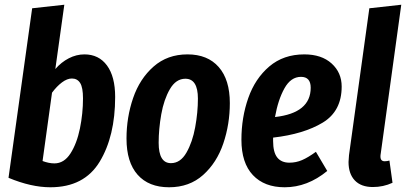

<svg xmlns="http://www.w3.org/2000/svg" viewBox="-20 -776 1717 812"><path d="M467 -366Q467 -200 401.5 -92Q336 16 193 16Q112 16 16 -24L116 -741L252 -756L214 -484Q239 -513 271 -529.5Q303 -546 337 -546Q398 -546 432.5 -499Q467 -452 467 -366ZM200 -384 160 -95Q187 -85 210 -85Q251 -85 278 -127Q305 -169 318 -232.5Q331 -296 331 -360Q331 -406 319 -425Q307 -444 284 -444Q264 -444 242 -427.5Q220 -411 200 -384Z M515 -190Q515 -280 543 -361.5Q571 -443 629.5 -494.5Q688 -546 773 -546Q858 -546 905 -492.5Q952 -439 952 -340Q952 -251 924.5 -169.5Q897 -88 839 -36Q781 16 695 16Q609 16 562 -37Q515 -90 515 -190ZM817 -359Q817 -443 764 -443Q724 -443 698.5 -399Q673 -355 662 -292.5Q651 -230 651 -172Q651 -86 703 -86Q743 -86 768.5 -130.5Q794 -175 805.5 -238Q817 -301 817 -359Z M1425 -410Q1425 -306 1345 -257.5Q1265 -209 1135 -194V-180Q1135 -132 1152.5 -110Q1170 -88 1204 -88Q1232 -88 1257.5 -99Q1283 -110 1316 -134L1364 -53Q1280 16 1184 16Q1098 16 1049.5 -35.5Q1001 -87 1001 -185Q1001 -279 1030 -361.5Q1059 -444 1119 -495Q1179 -546 1267 -546Q1340 -546 1382.5 -507.5Q1425 -469 1425 -410ZM1294 -405Q1294 -451 1253 -451Q1210 -451 1183 -402.5Q1156 -354 1143 -281Q1294 -298 1294 -405Z M1590 -125Q1589 -121 1589 -114Q1589 -94 1607 -94Q1617 -94 1627 -97L1640 -3Q1601 15 1557 15Q1507 15 1480.5 -13Q1454 -41 1454 -91Q1454 -100 1456 -120L1542 -741L1677 -756Z"/></svg>

Font: Fira Sans Compressed SemiBold
Style: Italic
Weight: 600
Width: 1
Italic angle: -8°
Designer: bBox Type GmbH & Carrois Corporate GbR & Edenspiekermann AG
Foundry: bBox Type GmbH & Carrois Corporate GbR & Edenspiekermann AG
Version: Version 4.301